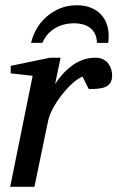

<svg xmlns="http://www.w3.org/2000/svg" viewBox="-20 -715 449 735"><path d="M409.2 -426.8Q409.2 -409.2 402.8 -398.7Q396.5 -388.2 384.8 -382.8Q373 -377.4 356.7 -375.7Q340.3 -374 319.8 -374L295.9 -421.9Q277.3 -414.1 256.1 -394.8Q234.9 -375.5 215.8 -350.8Q196.8 -326.2 182.6 -300Q168.5 -273.9 164.1 -252L111.8 0H19L105 -424.8L21 -434.1V-462.9L171.9 -494.1H211.9L190.9 -393.1Q221.7 -440.4 260.7 -467.3Q299.8 -494.1 345.2 -494.1Q363.3 -494.1 375.5 -487.5Q387.7 -481 395.3 -470.7Q402.8 -460.4 406 -448.7Q409.2 -437 409.2 -426.8ZM396 -579.1Q396 -572.3 395.8 -564.9Q395.5 -557.6 394 -550.8H351.1Q350.6 -571.3 343.5 -585.4Q336.4 -599.6 324.5 -608.6Q312.5 -617.7 296.6 -621.8Q280.8 -626 263.2 -626Q245.6 -626 227.5 -621.8Q209.5 -617.7 193.4 -608.6Q177.2 -599.6 164.1 -585.4Q150.9 -571.3 142.1 -550.8H99.1Q104.5 -576.2 118.7 -602.1Q132.8 -627.9 155.3 -648.4Q177.7 -668.9 207.5 -681.9Q237.3 -694.8 273.9 -694.8Q305.7 -694.8 328.9 -685.1Q352.1 -675.3 366.9 -659.2Q381.8 -643.1 388.9 -622.1Q396 -601.1 396 -579.1Z"/></svg>

Font: Charis SIL Eur
Style: Italic
Weight: 400
Italic angle: -11°
Foundry: SIL International
Version: Version 5.000